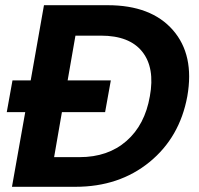

<svg xmlns="http://www.w3.org/2000/svg" viewBox="-20 -718 766 738"><path d="M394 -698Q561 -698 644.5 -602.5Q728 -507 700 -348Q671 -190 554.5 -95Q438 0 270 0H26L77 -287H6L28 -409H98L149 -698ZM188 -114H286Q395 -114 466 -176Q537 -238 556 -348Q576 -457 527 -519Q478 -581 368 -581H270L240 -409H406L384 -287H218Z"/></svg>

Font: Poppins SemiBold
Style: Italic
Weight: 600
Italic angle: -10°
Designer: Ninad Kale (Devanagari), Jonny Pinhorn (Latin)
Foundry: Indian Type Foundry
Version: Version 3.200;PS 1.000;hotconv 16.6.54;makeotf.lib2.5.65590